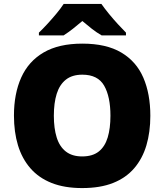

<svg xmlns="http://www.w3.org/2000/svg" viewBox="-20 -947 837 977"><path d="M745 -358Q745 -275 725 -207.5Q705 -140 663 -91Q621 -42 555.5 -16Q490 10 398 10Q308 10 242.5 -16Q177 -42 134.5 -91Q92 -140 71.5 -207.5Q51 -275 51 -359Q51 -470 88 -552.5Q125 -635 202 -680Q279 -725 399 -725Q521 -725 597.5 -679.5Q674 -634 709.5 -551.5Q745 -469 745 -358ZM254 -358Q254 -294 268.5 -247.5Q283 -201 315 -176Q347 -151 398 -151Q451 -151 482.5 -176Q514 -201 528 -247.5Q542 -294 542 -358Q542 -455 510 -511Q478 -567 399 -567Q347 -567 315 -541.5Q283 -516 268.5 -469.5Q254 -423 254 -358ZM496 -927Q512 -904 534.5 -876.5Q557 -849 580.5 -823.5Q604 -798 621 -781V-767H497Q471 -782 448 -800Q425 -818 399 -840Q373 -818 351.5 -801Q330 -784 304 -767H178V-781Q197 -799 220.5 -824.5Q244 -850 266.5 -877Q289 -904 304 -927Z"/></svg>

Font: Noto Sans Devanagari Black
Style: Regular
Weight: 900
Version: Version 2.003